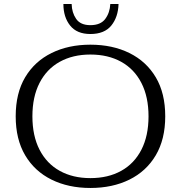

<svg xmlns="http://www.w3.org/2000/svg" viewBox="-20 -919 899 954"><path d="M429 -750Q362 -750 328.5 -792Q295 -834 295 -899H336Q337 -856 358.5 -825Q380 -794 429 -794Q480 -794 503 -825Q526 -856 528 -899H569Q567 -834 533 -792Q499 -750 429 -750ZM429 15Q320 15 236 -26.5Q152 -68 105 -147.5Q58 -227 58 -341Q58 -456 105 -535Q152 -614 236 -655.5Q320 -697 429 -697Q539 -697 623 -655.5Q707 -614 754 -535Q801 -456 801 -341Q801 -227 754 -147.5Q707 -68 623 -26.5Q539 15 429 15ZM429 -34Q517 -34 582 -70Q647 -106 682.5 -175Q718 -244 718 -341Q718 -438 682.5 -507Q647 -576 582 -612Q517 -648 429 -648Q342 -648 277 -612Q212 -576 176.5 -507Q141 -438 141 -341Q141 -244 176.5 -175Q212 -106 277 -70Q342 -34 429 -34Z"/></svg>

Font: Montagu Slab 16pt Light
Style: Regular
Weight: 300
Designer: Florian Karsten
Foundry: Florian Karsten
Version: Version 1.000; ttfautohint (v1.8.3)